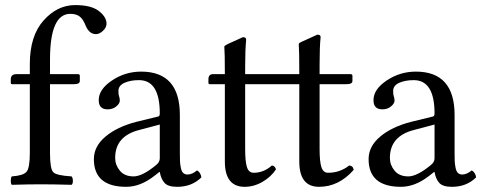

<svg xmlns="http://www.w3.org/2000/svg" viewBox="-20 -718 1876 748"><path d="M174.8 -122.1Q174.8 -60.1 187.5 -47.1Q200.2 -34.2 258.8 -30.8Q263.7 -25.9 263.9 -13.9Q264.2 -2 258.8 2Q189 0 136.2 0Q96.2 0 25.9 2Q22 -2 22 -13.9Q22 -25.9 25.9 -30.8Q69.8 -33.7 83 -48.3Q96.2 -63 96.2 -122.1V-390.1H26.9Q22 -390.1 22 -396V-409.2Q22 -429.2 44.9 -429.2H96.2V-469.2Q96.2 -578.1 149.7 -638.2Q203.1 -698.2 272.9 -698.2Q333 -698.2 362.8 -676.8Q395 -652.8 395 -626Q395 -610.8 381.1 -597.9Q367.2 -585 354 -585Q328.1 -585 314 -617.2Q304.2 -643.1 290.5 -653.6Q276.9 -664.1 253.9 -664.1Q174.8 -664.1 174.8 -485.8V-429.2H283.2Q291 -429.2 291 -422.9V-402.8Q291 -389.6 268.1 -390.1H174.8Z M602.5 -232.9 523.4 -211.9Q428.2 -188 428.7 -102.1Q428.7 -75.2 447 -53Q465.3 -30.8 500.5 -30.8Q534.7 -30.8 588.4 -75.2Q602.5 -86.4 602.5 -101.1ZM602.5 -47.9H600.6L580.6 -32.2Q526.4 9.8 471.7 9.8Q345.7 9.8 345.7 -98.1Q345.7 -147.9 391.1 -186Q436.5 -224.1 510.7 -243.2L596.7 -264.2Q602.5 -266.1 602.5 -275.9Q602.5 -405.8 521.5 -405.8Q488.3 -405.8 464.8 -395.3Q441.4 -384.8 441.4 -363.8Q441.4 -349.6 443.4 -344.2Q446.3 -338.4 446.8 -326.2Q446.8 -314.9 433.1 -303.5Q419.4 -292 399.4 -292Q364.3 -292 364.7 -328.1Q364.7 -370.1 416.3 -404.5Q467.8 -439 529.8 -439Q680.7 -439 680.7 -270V-123Q680.7 -102.1 681.2 -90.1Q681.6 -78.1 684.6 -64Q687.5 -49.8 694.1 -43.9Q700.7 -38.1 710.4 -38.1Q728.5 -38.1 747.6 -54.2Q761.7 -46.4 764.6 -26.9Q726.6 10.3 669.4 9.8Q635.3 9.8 621.3 -5.1Q607.4 -20 602.5 -47.9Z M856 -390.1H796.9Q792 -390.1 792 -396V-409.2Q792 -429.2 810.1 -429.2H856Q856 -512.2 854 -534.2Q853.5 -537.6 855.5 -539.3Q857.4 -541 862.5 -543.7Q867.7 -546.4 868.2 -546.9L926.3 -573.2Q939.5 -573.2 939 -563Q935.1 -522.9 935.1 -458V-429.2Q1125 -429.2 1146 -429.2Q1146 -522.5 1144 -543.9Q1143.6 -547.4 1145.3 -549.3Q1147 -551.3 1152.1 -553.7Q1157.2 -556.2 1158.2 -556.6L1216.3 -583Q1229.5 -583 1229 -573.2Q1225.1 -533.2 1225.1 -467.8V-429.2H1345.2Q1353 -429.2 1353 -422.9V-402.8Q1353 -389.6 1329.1 -390.1H1225.1V-137.2Q1225.1 -88.4 1232.2 -66.7Q1239.3 -44.9 1258.3 -44.9Q1304.2 -44.9 1340.3 -73.2Q1355.5 -72.3 1357.9 -56.2Q1299.8 9.8 1222.9 9.8Q1146 9.8 1146 -88.9V-390.1H935.1V-137.2Q935.1 -88.4 942.1 -66.7Q949.2 -44.9 968.3 -44.9Q1007.3 -44.9 1039.1 -73.2Q1051.3 -72.3 1055.2 -58.1Q1035.2 -28.3 1002.2 -9.3Q969.2 9.8 933.1 9.8Q856 9.8 856 -88.9Z M1672.9 -232.9 1593.8 -211.9Q1498.5 -188 1499 -102.1Q1499 -75.2 1517.3 -53Q1535.6 -30.8 1570.8 -30.8Q1605 -30.8 1658.7 -75.2Q1672.9 -86.4 1672.9 -101.1ZM1672.9 -47.9H1670.9L1650.9 -32.2Q1596.7 9.8 1542 9.8Q1416 9.8 1416 -98.1Q1416 -147.9 1461.4 -186Q1506.8 -224.1 1581.1 -243.2L1667 -264.2Q1672.9 -266.1 1672.9 -275.9Q1672.9 -405.8 1591.8 -405.8Q1558.6 -405.8 1535.2 -395.3Q1511.7 -384.8 1511.7 -363.8Q1511.7 -349.6 1513.7 -344.2Q1516.6 -338.4 1517.1 -326.2Q1517.1 -314.9 1503.4 -303.5Q1489.7 -292 1469.7 -292Q1434.6 -292 1435.1 -328.1Q1435.1 -370.1 1486.6 -404.5Q1538.1 -439 1600.1 -439Q1751 -439 1751 -270V-123Q1751 -102.1 1751.5 -90.1Q1752 -78.1 1754.9 -64Q1757.8 -49.8 1764.4 -43.9Q1771 -38.1 1780.8 -38.1Q1798.8 -38.1 1817.9 -54.2Q1832 -46.4 1835 -26.9Q1796.9 10.3 1739.7 9.8Q1705.6 9.8 1691.7 -5.1Q1677.7 -20 1672.9 -47.9Z"/></svg>

Font: Linux Libertine
Style: Regular
Weight: 400
Designer: Philipp H. Poll
Foundry: Philipp H. Poll
Version: Version 5.3.0 ; ttfautohint (v0.9)